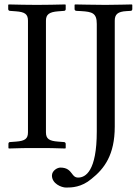

<svg xmlns="http://www.w3.org/2000/svg" viewBox="-20 -667 628 865"><path d="M187 -574C187 -602 202 -613 242 -616L268 -618C273 -618 276 -621 276 -626V-645L274 -647C225 -646 196 -645 146 -645C96 -645 69 -646 19 -647L17 -645V-626C17 -621 21 -618 25 -618L52 -616C91 -613 106 -604 106 -574V-71C106 -43 94 -32 52 -29L25 -27C21 -27 18 -24 18 -19V0L20 2C69 0 97 0 147 0C197 0 226 0 274 2L276 0V-19C276 -24 272 -27 268 -27L242 -29C202 -32 187 -41 187 -71ZM332 133C318 133 311 125 304 115C294 102 283 88 252 88C238 88 214 102 214 124C214 160 256 178 278 178C303 178 347 177 392 139C450 93 497 31 497 -97V-574C497 -602 510 -615 551 -617L568 -618C573 -618 576 -621 576 -626V-645L574 -647C574 -647 490 -645 455 -645C416 -645 318 -647 318 -647L316 -645V-626C316 -621 320 -618 325 -618L345 -617C396 -614 416 -608 416 -559V-75C416 105 365 133 332 133Z"/></svg>

Font: Linux Libertine O C
Style: Regular
Weight: 400
Designer: Philipp H. Poll
Foundry: Philipp H. Poll
Version: Version 4.0.3